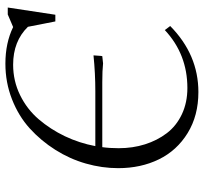

<svg xmlns="http://www.w3.org/2000/svg" viewBox="-42 -709 759 715"><g transform="rotate(-90 337.5 -351.5)"><path d="M68.8 -291Q68.8 -351.1 85.9 -411.1Q103 -471.2 137 -524.9Q170.9 -578.6 217 -620.4Q263.2 -662.1 325.7 -686.5Q388.2 -710.9 458 -710.9Q535.2 -710.9 594.2 -682.1L641.1 -702.1H667L640.1 -524.9H615.2L595.2 -627Q541.5 -682.1 454.1 -682.1Q393.6 -682.1 340.8 -656.2Q288.1 -630.4 250.7 -586.7Q213.4 -543 187.7 -489.3Q162.1 -435.5 150.9 -376H355Q421.9 -376 488.8 -382.8L486.8 -355L485.8 -350.1L459 -347.2Q432.1 -350.1 389.2 -350.1H147Q143.1 -322.3 143.1 -289.1Q143.1 -236.8 157.5 -191.2Q171.9 -145.5 199 -109.9Q226.1 -74.2 269.5 -53.7Q313 -33.2 367.2 -33.2Q493.2 -33.2 583 -117.2L598.1 -97.2Q491.7 7.8 352.1 7.8Q264.6 7.8 199.5 -32.2Q134.3 -72.3 101.6 -139.4Q68.8 -206.5 68.8 -291Z"/></g></svg>

Font: Dihjauti
Style: Italic
Weight: 400
Italic angle: -9°
Designer: T. Christopher White
Version: Version 3.0.0